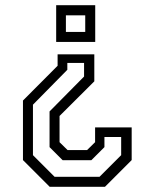

<svg xmlns="http://www.w3.org/2000/svg" viewBox="-20 -720 590 740"><path d="M343.5 -510.5V-406.5L209.5 -273V-172L240.5 -141.5H315.5L346.5 -172V-229H487.5V-103L384.5 0H171.5L68.5 -103V-332.5L202 -466.5V-510.5ZM308.5 -661H234V-597H308.5ZM347 -700V-558.5H196.5V-700ZM304 -477.5H239.5V-451L107 -316.5V-122L190.5 -38.5H363.5L447 -122V-192H382.5V-153L332 -102.5H221.5L171 -153V-290.5L304 -425Z"/></svg>

Font: Tourney
Style: Regular
Weight: 400
Designer: Tyler Finck
Foundry: Etcetera Type Co
Version: Version 1.015